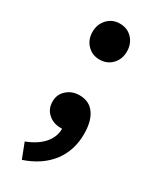

<svg xmlns="http://www.w3.org/2000/svg" viewBox="-194 -600 705 864"><g transform="rotate(30 158.5 -168.0)"><path d="M82 208 51.8 129.9Q108.4 108.4 138.7 73.7Q168.9 39.1 168.9 -3.9Q165 -3.9 160.2 -3.9Q123 -3.9 97.7 -26.4Q70.3 -49.8 70.3 -88.9Q70.3 -127 97.7 -150.4Q124 -173.8 163.1 -173.8Q212.9 -173.8 239.7 -136.7Q266.6 -99.6 266.6 -32.2Q266.6 53.7 218.8 116.2Q169.9 178.7 82 208ZM158.2 -357.4Q120.1 -357.4 94.7 -383.8Q69.3 -410.2 69.3 -450.2Q69.3 -490.2 94.7 -517.1Q120.1 -543.9 158.2 -543.9Q198.2 -543.9 223.1 -517.1Q248 -490.2 248 -450.2Q248 -410.2 222.7 -383.8Q197.3 -357.4 158.2 -357.4Z"/></g></svg>

Font: Bpmf GenSeki Gothic B
Style: B
Weight: 700
Foundry: But Ko
Version: Version 1.320